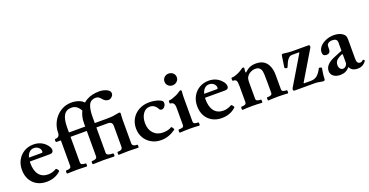

<svg xmlns="http://www.w3.org/2000/svg" viewBox="-32 -1412 4052 2109"><g transform="rotate(-20 1994.5 -357.0)"><path d="M251 11Q188 11 140 -16Q92 -43 65.5 -91.5Q39 -140 39 -204Q39 -269 66.5 -318.5Q94 -368 142 -396.5Q190 -425 252 -425Q337 -425 393 -367Q428 -330 428 -299Q428 -262 385 -262H152Q151 -253 151 -244Q151 -155 188.5 -107.5Q226 -60 295 -60Q344 -60 390 -87Q395 -90 403 -82.5Q411 -75 416.5 -65.5Q422 -56 418 -52Q353 11 251 11ZM243 -386Q212 -386 190 -365Q168 -344 158 -306H303Q319 -306 319 -318Q319 -347 297 -366.5Q275 -386 243 -386Z M863 -364H665V-66Q665 -47 679 -40Q693 -33 721 -33Q726 -33 727.5 -24Q729 -15 727.5 -6Q726 3 721 3Q664 0 608 0Q552 0 495 3Q490 3 488.5 -6Q487 -15 488.5 -24Q490 -33 495 -33Q523 -33 537.5 -40Q552 -47 552 -66V-364H501Q495 -364 493 -373Q491 -382 493 -391Q495 -400 501 -400Q552 -400 552 -456Q552 -501 568.5 -546.5Q585 -592 617.5 -630Q650 -668 696.5 -691.5Q743 -715 802 -715Q844 -715 884 -701.5Q924 -688 950 -656L893 -574Q856 -662 783 -662Q722 -662 693.5 -615.5Q665 -569 665 -472V-415H863Z M796 3Q791 2 789 -6.5Q787 -15 789 -24Q791 -33 796 -33Q855 -33 855 -67V-364H803Q798 -364 796.5 -373Q795 -382 796.5 -391Q798 -400 803 -400Q855 -400 855 -415V-455Q855 -532 887 -593.5Q919 -655 981 -690.5Q1043 -726 1132 -726Q1159 -726 1187.5 -718.5Q1216 -711 1235.5 -696Q1255 -681 1255 -658Q1255 -636 1236 -619Q1217 -602 1198 -602Q1160 -602 1132 -637Q1105 -673 1073 -673Q1011 -673 989 -624.5Q967 -576 967 -486V-415H1123Q1128 -415 1129.5 -402.5Q1131 -390 1129.5 -377Q1128 -364 1123 -364H967V-67Q967 -33 1041 -33Q1046 -33 1048 -24Q1050 -15 1048 -6.5Q1046 2 1041 3Q979 0 918 0Q856 0 796 3Z M1097 3Q1092 3 1090.5 -5.5Q1089 -14 1090.5 -23Q1092 -32 1097 -32Q1153 -32 1153 -69V-315Q1153 -364 1100 -364Q1096 -364 1094.5 -377Q1093 -390 1094.5 -402.5Q1096 -415 1100 -415Q1124 -415 1154.5 -416.5Q1185 -418 1206 -423Q1229 -427 1240.5 -429Q1252 -431 1258 -431Q1271 -431 1271 -416Q1269 -394 1268 -373.5Q1267 -353 1267 -332V-69Q1267 -32 1324 -32Q1328 -32 1329.5 -23Q1331 -14 1329.5 -5.5Q1328 3 1324 3Q1266 0 1210 0Q1154 0 1097 3Z M1591 11Q1528 11 1478.5 -17Q1429 -45 1400.5 -93.5Q1372 -142 1372 -204Q1372 -268 1402 -318Q1432 -368 1484.5 -396.5Q1537 -425 1605 -425Q1656 -425 1699 -412Q1742 -399 1756 -380Q1759 -376 1759 -357Q1759 -339 1743.5 -321Q1728 -303 1713 -303Q1691 -303 1684 -317Q1653 -378 1595 -378Q1546 -378 1515.5 -335Q1485 -292 1485 -225Q1485 -151 1527 -106Q1569 -61 1638 -61Q1701 -61 1736 -85Q1741 -89 1749 -80Q1757 -71 1761.5 -60.5Q1766 -50 1761 -47Q1718 -17 1676 -3Q1634 11 1591 11Z M1913 -512Q1883 -512 1862.5 -531.5Q1842 -551 1842 -581Q1842 -609 1862.5 -629Q1883 -649 1913 -649Q1944 -649 1965 -629.5Q1986 -610 1986 -581Q1986 -552 1964.5 -532Q1943 -512 1913 -512ZM1811 4Q1806 4 1804.5 -5Q1803 -14 1804.5 -23.5Q1806 -33 1811 -33Q1844 -33 1856.5 -40Q1869 -47 1869 -66V-266Q1869 -333 1820 -333Q1815 -333 1813.5 -342Q1812 -351 1813.5 -360Q1815 -369 1820 -369Q1835 -369 1860 -377Q1885 -385 1910 -396.5Q1935 -408 1951 -421Q1960 -427 1964.5 -429Q1969 -431 1974 -431Q1985 -431 1985 -418Q1983 -391 1982 -375Q1981 -359 1981 -342V-66Q1981 -47 1993.5 -40Q2006 -33 2037 -33Q2042 -33 2043.5 -23.5Q2045 -14 2043.5 -5Q2042 4 2037 4Q2009 2 1981 1Q1953 0 1925 0Q1897 0 1868.5 1Q1840 2 1811 4Z M2299 11Q2236 11 2188 -16Q2140 -43 2113.5 -91.5Q2087 -140 2087 -204Q2087 -269 2114.5 -318.5Q2142 -368 2190 -396.5Q2238 -425 2300 -425Q2385 -425 2441 -367Q2476 -330 2476 -299Q2476 -262 2433 -262H2200Q2199 -253 2199 -244Q2199 -155 2236.5 -107.5Q2274 -60 2343 -60Q2392 -60 2438 -87Q2443 -90 2451 -82.5Q2459 -75 2464.5 -65.5Q2470 -56 2466 -52Q2401 11 2299 11ZM2291 -386Q2260 -386 2238 -365Q2216 -344 2206 -306H2351Q2367 -306 2367 -318Q2367 -347 2345 -366.5Q2323 -386 2291 -386Z M2543 4Q2538 4 2536.5 -5Q2535 -14 2536.5 -23.5Q2538 -33 2543 -33Q2571 -33 2585.5 -40Q2600 -47 2600 -66V-250Q2600 -304 2590 -318.5Q2580 -333 2552 -333Q2547 -333 2545.5 -342Q2544 -351 2545.5 -360Q2547 -369 2552 -369Q2571 -369 2595.5 -377Q2620 -385 2643.5 -397Q2667 -409 2683 -421Q2690 -427 2695 -429Q2700 -431 2705 -431Q2717 -431 2717 -418Q2714 -406 2713.5 -396Q2713 -386 2713 -372L2719 -369Q2750 -399 2780.5 -412Q2811 -425 2851 -425Q2902 -425 2935.5 -406.5Q2969 -388 2990 -349Q3003 -323 3009 -295Q3015 -267 3015 -228V-66Q3015 -47 3029 -40Q3043 -33 3071 -33Q3076 -33 3077.5 -23.5Q3079 -14 3077.5 -5Q3076 4 3071 4Q3043 2 3014.5 1Q2986 0 2958 0Q2929 0 2901 1Q2873 2 2844 4Q2840 4 2838.5 -5Q2837 -14 2838.5 -23.5Q2840 -33 2844 -33Q2873 -33 2887.5 -40Q2902 -47 2902 -66V-173Q2902 -249 2900 -286.5Q2898 -324 2887 -342Q2875 -360 2861 -366Q2847 -372 2826 -372Q2801 -372 2785 -365Q2769 -358 2757 -351Q2736 -336 2724.5 -316Q2713 -296 2713 -254V-66Q2713 -47 2727 -40Q2741 -33 2769 -33Q2774 -33 2775.5 -23.5Q2777 -14 2775.5 -5Q2774 4 2769 4Q2741 2 2713 1Q2685 0 2656 0Q2628 0 2599.5 1Q2571 2 2543 4Z M3485 12Q3482 12 3469.5 10.5Q3457 9 3437 5Q3425 2 3411 1Q3397 0 3388 0H3155Q3136 0 3136 -16Q3136 -22 3141 -34L3343 -372L3339 -378H3258Q3233 -378 3215 -357Q3201 -342 3191 -323Q3181 -304 3166 -266Q3163 -261 3155 -261.5Q3147 -262 3139.5 -266Q3132 -270 3132 -275L3151 -404Q3153 -424 3166 -425Q3204 -420 3231 -417.5Q3258 -415 3275 -415H3458Q3479 -415 3479 -401Q3479 -391 3475 -383L3273 -45L3277 -39H3357Q3402 -39 3431.5 -64.5Q3461 -90 3486 -140Q3487 -143 3495.5 -142Q3504 -141 3512 -138Q3520 -135 3519 -131Q3511 -86 3507.5 -56.5Q3504 -27 3504 -7Q3504 12 3485 12Z M3683 11Q3635 11 3605.5 -12Q3576 -35 3576 -73Q3576 -149 3687 -195L3785 -235V-333Q3785 -378 3727 -378Q3685 -378 3668 -351Q3665 -347 3664 -335.5Q3663 -324 3663 -301Q3663 -248 3616 -248Q3573 -248 3573 -292Q3573 -328 3599 -358Q3625 -388 3668.5 -406.5Q3712 -425 3763 -425Q3820 -425 3859 -400Q3880 -386 3888 -370.5Q3896 -355 3896 -327V-97Q3896 -42 3936 -42Q3953 -42 3969 -59Q3974 -63 3982.5 -55.5Q3991 -48 3988 -43Q3952 11 3888 11Q3818 11 3796 -40Q3771 -13 3744.5 -1Q3718 11 3683 11ZM3734 -43Q3754 -43 3769.5 -60Q3785 -77 3785 -97V-192L3777 -197Q3728 -176 3708.5 -155Q3689 -134 3689 -99Q3689 -75 3702 -59Q3715 -43 3734 -43Z"/></g></svg>

Font: Junicode SmExp
Style: Bold
Weight: 700
Width: 6
Designer: Peter S. Baker
Version: Version 2.205; ttfautohint (v1.8.4)